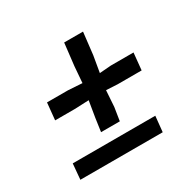

<svg xmlns="http://www.w3.org/2000/svg" viewBox="-126 -700 861 842"><g transform="rotate(-30 305.0 -278.5)"><path d="M236.5 -135.5 246 -202 259.5 -284 187 -281H88L96.5 -367H202.5L273.5 -362.5L280 -444.5L293 -557H388.5L375.5 -444.5L361.5 -362.5L420 -367H534.5L526 -281H404.5L347.5 -284L342 -202L331.5 -135.5ZM53.5 0 60.5 -79H478.5L470.5 0Z"/></g></svg>

Font: Merriweather Light 18pt
Style: Bold Italic
Weight: 700
Italic angle: -7.8°
Version: Version 2.101